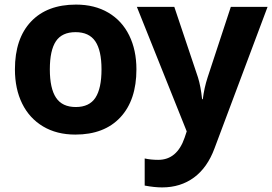

<svg xmlns="http://www.w3.org/2000/svg" viewBox="-20 -576 1185 836"><path d="M45 -274Q45 -408 115 -482Q185 -556 311 -556Q392 -556 451.5 -521Q511 -486 542.5 -422Q574 -358 574 -274Q574 -140 504 -65Q434 10 308 10Q227 10 167.5 -25.5Q108 -61 76.5 -125Q45 -189 45 -274ZM610 232V114Q637 120 669 120Q751 120 784 23L793 -4L576 -546H739L842 -239Q854 -201 860 -144H863Q869 -193 884 -239L985 -546H1145L914 70Q883 154 824.5 197Q766 240 686 240Q652 240 610 232ZM422 -274Q422 -356 395 -396Q368 -436 309 -436Q250 -436 223.5 -396.5Q197 -357 197 -274Q197 -191 224 -150.5Q251 -110 310 -110Q369 -110 395.5 -150.5Q422 -191 422 -274Z"/></svg>

Font: OpenSansMMV
Style: Bold
Weight: 700
Foundry: Ascender Corporation
Version: Version 4.001